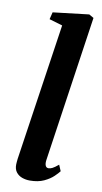

<svg xmlns="http://www.w3.org/2000/svg" viewBox="-93 -860 485 913"><g transform="rotate(10 150.0 -403.5)"><path d="M180.5 -98.5Q178.5 -81.5 182.8 -72.2Q187 -63 197.5 -63Q205.5 -63 215.8 -68Q226 -73 244.5 -88.5L257 -59Q250 -49.5 233 -33Q216 -16.5 187.8 -3.2Q159.5 10 119.5 10Q100.5 10 82.8 3.8Q65 -2.5 53.8 -16.8Q42.5 -31 43 -54.5Q43 -59.5 43.8 -66.5Q44.5 -73.5 45.2 -80.8Q46 -88 47 -93L143.5 -743L79.5 -762L88 -796.5L261.5 -817L284 -804Z"/></g></svg>

Font: Merriweather 36pt
Style: Bold Italic
Weight: 700
Italic angle: -7.8°
Version: Version 2.101